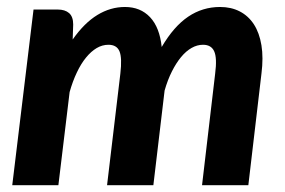

<svg xmlns="http://www.w3.org/2000/svg" viewBox="-20 -544 836 564"><path d="M16 0 78.5 -516H149.5Q171 -516 183 -505.5Q195 -495 195 -472L193.5 -428Q227.5 -476.5 266 -500Q304.5 -523.5 347 -523.5Q392.5 -523.5 420.8 -493.5Q449 -463.5 455 -406Q490.5 -466.5 532.8 -495Q575 -523.5 626.5 -523.5Q659 -523.5 684.2 -510.5Q709.5 -497.5 725.8 -472.5Q742 -447.5 748 -411Q754 -374.5 748 -327.5L709.5 0H573.5L612 -327.5Q618 -374 609.2 -393.2Q600.5 -412.5 576.5 -412.5Q559 -412.5 542.8 -403.2Q526.5 -394 512 -376.5Q497.5 -359 485 -334.2Q472.5 -309.5 463.5 -278L430.5 0H294.5L333.5 -327.5Q339 -374 331 -393.2Q323 -412.5 298.5 -412.5Q280.5 -412.5 264 -402.8Q247.5 -393 232.8 -375Q218 -357 205.8 -331.2Q193.5 -305.5 184.5 -273.5L151.5 0Z"/></svg>

Font: Lato Heavy
Style: Italic
Weight: 800
Italic angle: -7°
Designer: Lukasz Dziedzic
Foundry: tyPoland Lukasz Dziedzic
Version: Version 2.007; 2014-02-27